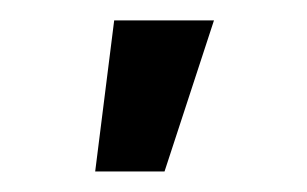

<svg xmlns="http://www.w3.org/2000/svg" viewBox="-20 -749 301 188"><path d="M73.2 -581.1 91.8 -729H189.5L141.1 -581.1Z"/></svg>

Font: Inter Display Medium
Style: Regular
Weight: 500
Designer: Rasmus Andersson
Foundry: rsms
Version: Version 4.001;git-9221beed3